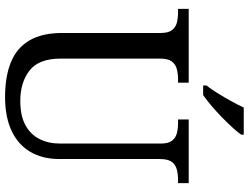

<svg xmlns="http://www.w3.org/2000/svg" viewBox="-132 -839 981 757"><g transform="rotate(90 358.5 -460.5)"><path d="M362 10Q283 10 226.5 -12.5Q170 -35 140 -85Q110 -135 110 -216V-604Q110 -634 98.5 -648.5Q87 -663 68.5 -667.5Q50 -672 28 -672H15V-714H306V-672H293Q271 -672 252 -667Q233 -662 222 -647Q211 -632 211 -600V-210Q211 -123 258 -86.5Q305 -50 378 -50Q436 -50 473 -70Q510 -90 528 -125.5Q546 -161 546 -206V-604Q546 -634 534.5 -648.5Q523 -663 504.5 -667.5Q486 -672 464 -672H451V-714H702V-672H689Q667 -672 648 -667Q629 -662 618 -647Q607 -632 607 -600V-204Q607 -138 579 -90Q551 -42 496.5 -16Q442 10 362 10ZM317 -784Q332 -803 348 -829Q364 -855 379 -882Q394 -909 404 -931H511V-921Q502 -908 484 -888Q466 -868 443.5 -846Q421 -824 398 -804.5Q375 -785 355 -771H317Z"/></g></svg>

Font: Noto Serif Lao
Style: Regular
Weight: 400
Designer: Monotype Design Team
Foundry: Monotype Imaging Inc.
Version: Version 2.003